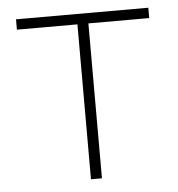

<svg xmlns="http://www.w3.org/2000/svg" viewBox="-44 -569 566 610"><g transform="rotate(-5 239.5 -263.5)"><path d="M222 0H257V-494H451V-527H29V-494H222Z"/></g></svg>

Font: Noto Sans Japanese Thin
Style: Regular
Weight: 100
Designer: Ryoko NISHIZUKA (kana & ideographs); Paul D. Hunt (Latin, Greek & Cyrillic); Wenlong ZHANG (bopomofo); Sandoll Communica
Foundry: Adobe Systems Incorporated
Version: Version 1.000;PS 1;hotconv 1.0.78;makeotf.lib2.5.61930